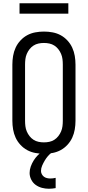

<svg xmlns="http://www.w3.org/2000/svg" viewBox="-20 -937 540 1180"><path d="M250 8Q223 8 196.5 3Q170 -2 147 -14.5Q124 -27 105.5 -47Q87 -67 76 -91Q65 -115 60.5 -141.5Q56 -168 56 -195V-540Q56 -567 60.5 -593.5Q65 -620 76 -644Q87 -668 105.5 -688Q124 -708 147 -720.5Q170 -733 196.5 -738Q223 -743 250 -743Q277 -743 303.5 -738Q330 -733 353 -720.5Q376 -708 394.5 -688Q413 -668 424 -644Q435 -620 439.5 -593.5Q444 -567 444 -540V-195Q444 -168 439.5 -141.5Q435 -115 424 -91Q413 -67 394.5 -47Q376 -27 353 -14.5Q330 -2 303.5 3Q277 8 250 8ZM250 -62Q267 -62 283.5 -65.5Q300 -69 314 -78Q328 -87 338.5 -100.5Q349 -114 355.5 -129.5Q362 -145 364 -161.5Q366 -178 366 -195V-540Q366 -557 364 -573.5Q362 -590 355.5 -605.5Q349 -621 338.5 -634.5Q328 -648 314 -657Q300 -666 283.5 -669.5Q267 -673 250 -673Q233 -673 216.5 -669.5Q200 -666 186 -657Q172 -648 161.5 -634.5Q151 -621 144.5 -605.5Q138 -590 136 -573.5Q134 -557 134 -540V-195Q134 -178 136 -161.5Q138 -145 144.5 -129.5Q151 -114 161.5 -100.5Q172 -87 186 -78Q200 -69 216.5 -65.5Q233 -62 250 -62ZM280 223Q259 223 238 217.5Q217 212 199.5 199.5Q182 187 172 167Q162 147 162 126Q162 106 169 86.5Q176 67 186.5 50Q197 33 211 18.5Q225 4 242 -8H299V0Q285 10 274 23Q263 36 254.5 50.5Q246 65 239 81Q232 97 232 114Q232 124 237 133.5Q242 143 250 149Q258 155 268.5 157.5Q279 160 289 160Q297 160 305.5 159Q314 158 322 156V219Q311 221 301 222Q291 223 280 223ZM400 -853H100V-917H400Z"/></svg>

Font: Iosevka
Style: Regular
Weight: 400
Monospace: yes
Designer: Belleve Invis
Foundry: Belleve Invis
Version: Version 33.2.3; ttfautohint (v1.8.4)